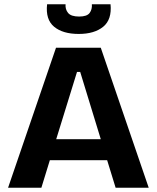

<svg xmlns="http://www.w3.org/2000/svg" viewBox="-20 -885 739 905"><path d="M18 0 244 -660H455L681 0H525L485 -130H215L175 0ZM343 -546 245 -229H455L358 -546ZM202 -865H289Q287 -841 301 -824Q315 -807 353 -807Q390 -807 402.5 -824Q415 -841 413 -865H501Q508 -793 466.5 -759Q425 -725 351 -725Q276 -725 235 -759Q194 -793 202 -865Z"/></svg>

Font: Bricolage Grotesque 12pt Bricolage Grotesque 10pt Regular
Style: Bold
Weight: 700
Designer: Mathieu Triay
Foundry: Atelier Triay
Version: Version 1.001; ttfautohint (v1.8.4.7-5d5b);gftools[0.9.33.de